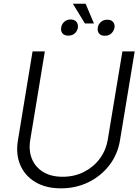

<svg xmlns="http://www.w3.org/2000/svg" viewBox="-20 -1005 753 1037"><path d="M641.1 -727.5H707.5L627.9 -246.1Q615.7 -171.9 571.3 -113.5Q526.9 -55.2 459 -21.5Q391.1 12.2 309.1 12.2Q227.5 12.2 171.1 -21.5Q114.7 -55.2 89.6 -113.5Q64.5 -171.9 76.7 -246.1L155.8 -727.5H222.2L143.6 -250.5Q133.8 -192.9 152.1 -147.7Q170.4 -102.5 212.9 -76.4Q255.4 -50.3 318.4 -50.3Q381.8 -50.3 433.3 -76.4Q484.9 -102.5 518.6 -147.7Q552.2 -192.9 562 -250.5ZM442.4 -984.9 487.3 -878.4H438.5L373.5 -984.9ZM310.5 -856Q313 -874.5 326.7 -887Q340.3 -899.4 361.3 -899.9Q383.3 -899.4 393.3 -886.5Q403.3 -873.5 400.4 -854Q397 -836.4 383.5 -824.5Q370.1 -812.5 348.6 -812.5Q327.1 -812.5 317.1 -825.4Q307.1 -838.4 310.5 -856ZM508.3 -856Q510.7 -873.5 524.7 -886.2Q538.6 -898.9 559.6 -898.4Q581.1 -898.9 591.3 -885.7Q601.6 -872.6 598.1 -854Q594.7 -837.4 581.3 -824.5Q567.9 -811.5 546.4 -812Q524.4 -811.5 514.6 -824.7Q504.9 -837.9 508.3 -856Z"/></svg>

Font: Inter Tight Light
Style: Italic
Weight: 300
Italic angle: -9.39999°
Designer: Rasmus Andersson
Foundry: rsms
Version: Version 3.004